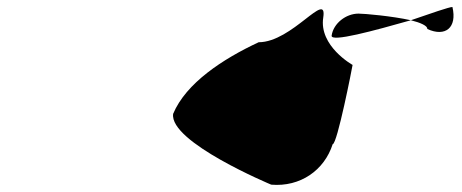

<svg xmlns="http://www.w3.org/2000/svg" viewBox="-20 -456 1323 550"><path d="M476 -130C464 -49 757 73 757 73C840 80 909 32 933 -43C946 -43 989 -263 990 -270C990 -270 893 -324 906 -406C918 -486 817 -335 721 -335C618 -287 513 -218 476 -130ZM930 -354C927 -334 1051 -368 1157 -398C1103 -410 1024 -417 1007 -417C971 -417 935 -389 930 -354ZM1157 -398C1185 -391 1205 -382 1204 -373C1256 -349 1290 -377 1276 -436C1267 -436 1215 -418 1157 -398Z"/></svg>

Font: Ampere
Style: SCExtIta
Weight: 400
Version: Version 1